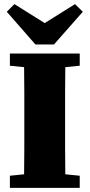

<svg xmlns="http://www.w3.org/2000/svg" viewBox="-20 -912 435 932"><path d="M28 -593V-652H367V-593L297 -586Q296 -526 296 -465Q296 -404 296 -342V-311Q296 -250 296 -188.5Q296 -127 297 -66L367 -59V0H28V-59L97 -66Q98 -126 98 -187.5Q98 -249 98 -310V-342Q98 -403 98 -464Q98 -525 97 -586ZM50 -892 197 -800 344 -892 382 -855 242 -696H152L13 -855Z"/></svg>

Font: Source Serif Pro Black
Style: Regular
Weight: 900
Designer: Frank Grießhammer
Foundry: Adobe Systems Incorporated
Version: Version 3.001;hotconv 1.0.111;makeotfexe 2.5.65597